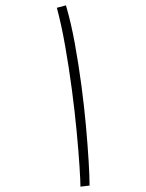

<svg xmlns="http://www.w3.org/2000/svg" viewBox="-20 -695 546 716"><path d="M314 -3 280 1Q280 -20 276.5 -74.5Q273 -129 266 -203.5Q259 -278 248 -361Q237 -444 223 -523.5Q209 -603 192 -666L226 -675Q245 -610 259 -533Q273 -456 283.5 -377Q294 -298 300.5 -225.5Q307 -153 310.5 -95Q314 -37 314 -3Z"/></svg>

Font: Noto Sans Arabic SemCond ExtLt
Style: Regular
Weight: 200
Width: 4
Designer: Monotype Design Team, Nadine Chahine, Nizar Qandah and Khaled Hosny
Foundry: Monotype Imaging Inc.
Version: Version 2.012; ttfautohint (v1.8.4.7-5d5b)